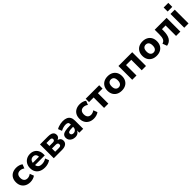

<svg xmlns="http://www.w3.org/2000/svg" viewBox="593 -2785 4855 4855"><g transform="rotate(-45 3020.5 -357.5)"><path d="M310 11Q230 11 170 -21Q110 -53 77.5 -111Q45 -169 45 -248Q45 -327 77.5 -384.5Q110 -442 170 -473Q230 -504 310 -504Q360 -504 408 -489.5Q456 -475 487 -449L444 -342Q419 -363 387 -374Q355 -385 326 -385Q266 -385 233.5 -349.5Q201 -314 201 -247Q201 -182 233.5 -145Q266 -108 326 -108Q355 -108 387 -119.5Q419 -131 444 -151L486 -44Q456 -19 407.5 -4Q359 11 310 11Z M834 11Q745 11 681 -20.5Q617 -52 583.5 -110Q550 -168 550 -247Q550 -322 582.5 -380Q615 -438 672.5 -471Q730 -504 806 -504Q878 -504 931 -473Q984 -442 1013.5 -385.5Q1043 -329 1043 -251V-212H675V-292H931L916 -278Q916 -340 889 -371Q862 -402 811 -402Q775 -402 748.5 -385.5Q722 -369 707.5 -337.5Q693 -306 693 -261V-251Q693 -200 709 -167.5Q725 -135 757.5 -119.5Q790 -104 839 -104Q878 -104 919 -115.5Q960 -127 993 -151L1033 -49Q996 -21 942 -5Q888 11 834 11Z M1153 0V-493H1438Q1505 -493 1546.5 -477.5Q1588 -462 1606.5 -433.5Q1625 -405 1625 -364Q1625 -320 1596 -289.5Q1567 -259 1518 -250V-261Q1561 -257 1588.5 -241Q1616 -225 1629.5 -199Q1643 -173 1643 -139Q1643 -75 1593 -37.5Q1543 0 1446 0ZM1294 -91H1429Q1466 -91 1485 -105Q1504 -119 1504 -148Q1504 -178 1485 -192Q1466 -206 1429 -206H1294ZM1294 -297H1420Q1451 -297 1468 -311Q1485 -325 1485 -351Q1485 -377 1468 -390Q1451 -403 1420 -403H1294Z M1920 11Q1865 11 1821.5 -10Q1778 -31 1754 -67Q1730 -103 1730 -149Q1730 -203 1759 -235Q1788 -267 1851.5 -281Q1915 -295 2020 -295H2076V-216H2022Q1984 -216 1956.5 -212.5Q1929 -209 1911.5 -202Q1894 -195 1886 -183.5Q1878 -172 1878 -156Q1878 -127 1898 -109.5Q1918 -92 1955 -92Q1984 -92 2007.5 -106Q2031 -120 2045 -143.5Q2059 -167 2059 -198V-311Q2059 -355 2037 -373Q2015 -391 1965 -391Q1925 -391 1880.5 -379Q1836 -367 1790 -342L1750 -444Q1778 -462 1816 -475.5Q1854 -489 1895.5 -496.5Q1937 -504 1975 -504Q2052 -504 2102.5 -481Q2153 -458 2179 -411.5Q2205 -365 2205 -291V0H2065V-99H2070Q2062 -66 2041.5 -41.5Q2021 -17 1990.5 -3Q1960 11 1920 11Z M2582 11Q2502 11 2442 -21Q2382 -53 2349.5 -111Q2317 -169 2317 -248Q2317 -327 2349.5 -384.5Q2382 -442 2442 -473Q2502 -504 2582 -504Q2632 -504 2680 -489.5Q2728 -475 2759 -449L2716 -342Q2691 -363 2659 -374Q2627 -385 2598 -385Q2538 -385 2505.5 -349.5Q2473 -314 2473 -247Q2473 -182 2505.5 -145Q2538 -108 2598 -108Q2627 -108 2659 -119.5Q2691 -131 2716 -151L2758 -44Q2728 -19 2679.5 -4Q2631 11 2582 11Z M2952 0V-373H2787V-493H3270V-373H3105V0Z M3581 11Q3501 11 3442 -20.5Q3383 -52 3350.5 -110Q3318 -168 3318 -247Q3318 -326 3350.5 -383.5Q3383 -441 3442 -472.5Q3501 -504 3581 -504Q3661 -504 3720 -472.5Q3779 -441 3811.5 -383.5Q3844 -326 3844 -247Q3844 -168 3811.5 -110Q3779 -52 3720 -20.5Q3661 11 3581 11ZM3581 -105Q3631 -105 3661 -140.5Q3691 -176 3691 -247Q3691 -319 3661 -353.5Q3631 -388 3581 -388Q3531 -388 3501 -353.5Q3471 -319 3471 -247Q3471 -176 3501 -140.5Q3531 -105 3581 -105Z M3958 0V-493H4451V0H4298V-374H4111V0Z M4828 11Q4748 11 4689 -20.5Q4630 -52 4597.5 -110Q4565 -168 4565 -247Q4565 -326 4597.5 -383.5Q4630 -441 4689 -472.5Q4748 -504 4828 -504Q4908 -504 4967 -472.5Q5026 -441 5058.5 -383.5Q5091 -326 5091 -247Q5091 -168 5058.5 -110Q5026 -52 4967 -20.5Q4908 11 4828 11ZM4828 -105Q4878 -105 4908 -140.5Q4938 -176 4938 -247Q4938 -319 4908 -353.5Q4878 -388 4828 -388Q4778 -388 4748 -353.5Q4718 -319 4718 -247Q4718 -176 4748 -140.5Q4778 -105 4828 -105Z M5189 15 5144 -105Q5175 -114 5196 -130Q5217 -146 5230 -172.5Q5243 -199 5249 -236.5Q5255 -274 5255 -325V-493H5680V0H5526V-374H5395V-320Q5395 -245 5383 -187Q5371 -129 5346.5 -87.5Q5322 -46 5282.5 -20Q5243 6 5189 15Z M5812 -587V-730H5978V-587ZM5819 0V-493H5972V0Z"/></g></svg>

Font: Nunito Sans 11pt ExtraBold
Style: Regular
Weight: 800
Version: Version 3.101;gftools[0.9.27]